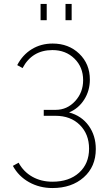

<svg xmlns="http://www.w3.org/2000/svg" viewBox="-20 -940 552 970"><path d="M185 -838V-920H216V-838ZM311 -838V-920H342V-838ZM245 10Q180 10 127 -19.5Q74 -49 45 -102L74 -118Q99 -72 143.5 -47Q188 -22 245 -22Q329 -22 379.5 -67.5Q430 -113 430 -189Q430 -262 383.5 -308.5Q337 -355 260 -355H201V-385H261Q319 -385 359.5 -429Q400 -473 400 -535Q400 -601 356 -644Q312 -687 245 -687Q142 -687 94 -596L67 -611Q94 -663 140.5 -691.5Q187 -720 246 -720Q327 -720 380.5 -668.5Q434 -617 434 -538Q434 -482 405.5 -437Q377 -392 329 -372Q392 -355 428 -305Q464 -255 464 -187Q464 -98 403 -44Q342 10 245 10Z"/></svg>

Font: Raleway-v4020 ExtraLight
Style: Regular
Weight: 275
Designer: Matt McInerney, Pablo Impallari, Rodrigo Fuenzalida
Foundry: Matt McInerney, Pablo Impallari, Rodrigo Fuenzalida
Version: Version 4.020;PS 004.020;hotconv 1.0.88;makeotf.lib2.5.64775